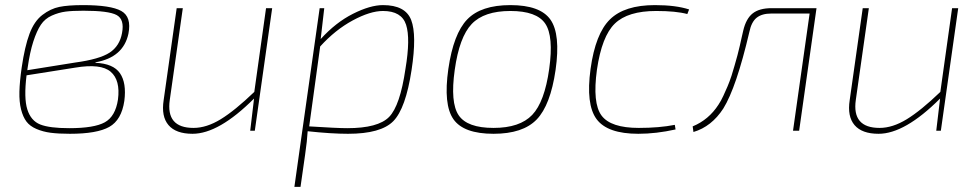

<svg xmlns="http://www.w3.org/2000/svg" viewBox="-20 -512 3839 752"><path d="M354 -268V-266Q424 -263 450 -225Q476 -187 467 -117Q456 -42 408 -15Q360 12 254 12Q209 12 178.5 8Q148 4 122.5 -7Q97 -18 83.5 -36Q70 -54 62.5 -83.5Q55 -113 56 -153Q57 -193 65 -248Q77 -330 95.5 -379.5Q114 -429 146 -453.5Q178 -478 212.5 -485Q247 -492 305 -492Q414 -492 455 -469Q496 -446 483 -380Q463 -287 354 -268ZM87 -237 274 -267Q370 -280 409.5 -306Q449 -332 458 -383Q468 -436 437 -453Q406 -470 307 -470Q263 -470 236.5 -466.5Q210 -463 183 -451Q156 -439 140 -415Q124 -391 110.5 -349.5Q97 -308 88 -245ZM274 -247 84 -217Q73 -128 87 -83.5Q101 -39 137.5 -24.5Q174 -10 251 -10Q349 -10 390.5 -33Q432 -56 442 -122Q452 -198 413.5 -231Q375 -264 274 -247Z M1046 -480 978 0H960L975 -126Q837 12 734 12Q669 12 640 -22Q611 -56 621 -120L672 -480H696L645 -121Q629 -11 738 -11Q789 -11 844.5 -45Q900 -79 976 -152L1022 -480Z M1250 -480 1236 -359Q1295 -424 1362.5 -458Q1430 -492 1480 -492Q1568 -492 1590.5 -433.5Q1613 -375 1592 -238Q1569 -87 1520.5 -37.5Q1472 12 1343 12Q1277 12 1185 2Q1183 39 1175 94L1157 220H1133L1164 0L1232 -480ZM1234 -330 1191 -17Q1300 -10 1340 -10Q1461 -10 1504 -54Q1547 -98 1568 -242Q1588 -361 1570.5 -415Q1553 -469 1480 -469Q1430 -469 1361.5 -432Q1293 -395 1234 -330Z M1979 -492Q2096 -492 2136 -435Q2176 -378 2156 -238Q2136 -100 2082 -44Q2028 12 1913 12Q1796 12 1756 -45Q1716 -102 1736 -242Q1756 -380 1810 -436Q1864 -492 1979 -492ZM1761 -238Q1743 -110 1776.5 -60.5Q1810 -11 1913 -11Q2016 -11 2064.5 -62Q2113 -113 2131 -242Q2149 -370 2115.5 -419.5Q2082 -469 1979 -469Q1876 -469 1827.5 -418Q1779 -367 1761 -238Z M2623 -23 2626 -5Q2550 12 2480 12Q2359 12 2316.5 -45.5Q2274 -103 2293 -242Q2312 -380 2369 -436Q2426 -492 2545 -492Q2627 -492 2679 -475L2672 -457Q2628 -469 2550 -469Q2439 -469 2388 -419.5Q2337 -370 2318 -239Q2300 -108 2336 -59.5Q2372 -11 2482 -11Q2562 -11 2623 -23Z M3178 -480 3110 0H3086L3151 -459H3001Q2964 -459 2943.5 -442.5Q2923 -426 2915 -387Q2864 -169 2813 -87Q2767 -16 2696 5L2693 -17Q2756 -43 2794 -102Q2804 -117 2813 -136.5Q2822 -156 2829.5 -173.5Q2837 -191 2845 -215L2857 -255Q2862 -271 2868.5 -296Q2875 -321 2877.5 -332.5Q2880 -344 2885 -366Q2890 -388 2891 -392Q2902 -439 2928 -459.5Q2954 -480 3002 -480Z M3733 -480 3665 0H3647L3662 -126Q3524 12 3421 12Q3356 12 3327 -22Q3298 -56 3308 -120L3359 -480H3383L3332 -121Q3316 -11 3425 -11Q3476 -11 3531.5 -45Q3587 -79 3663 -152L3709 -480Z"/></svg>

Font: Ezarion Thin
Style: Italic
Weight: 250
Italic angle: -8°
Designer: Natanael Gama
Version: Version 1.001;PS 001.001;hotconv 1.0.70;makeotf.lib2.5.58329